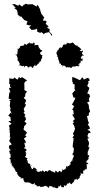

<svg xmlns="http://www.w3.org/2000/svg" viewBox="-20 -1008 539 1046"><path d="M182 -982 180 -972 153 -987 155 -985 131 -984 121 -988 114 -983H110L101 -972L84 -984L79 -976L76 -978L59 -986L41 -983L50 -982L66 -964H57L72 -953L75 -944L77 -928L89 -918L98 -917L101 -911L108 -904L112 -899L130 -892L124 -875L137 -870H150L139 -859L152 -845L171 -847L182 -852L183 -835L199 -829L206 -833L219 -822L225 -828L247 -833L255 -824L261 -812L264 -820L249 -836L251 -850L236 -856L245 -864L229 -878L234 -891L229 -895L213 -896L222 -916L219 -915L206 -932L201 -944L202 -949L198 -948L200 -954L193 -967L190 -974ZM361 -640C364 -638 367 -634 377 -646C375 -633 380 -644 372 -653C380 -637 394 -652 393 -644C390 -642 391 -653 410 -646C413 -653 414 -666 408 -650C403 -658 420 -670 422 -663C412 -668 422 -664 420 -681C426 -671 434 -673 427 -695C424 -682 419 -684 421 -698C435 -706 426 -711 437 -702C434 -707 437 -708 427 -714C425 -728 436 -722 430 -734C423 -725 425 -729 413 -733C429 -741 426 -735 408 -754C410 -751 414 -749 405 -754C407 -763 395 -763 407 -750C407 -752 392 -767 382 -762C391 -766 382 -760 391 -761C378 -779 367 -780 374 -776C368 -775 370 -771 357 -772C347 -777 349 -767 341 -777C351 -766 344 -761 347 -778C340 -758 331 -764 335 -774C331 -754 321 -771 323 -761C321 -749 314 -765 322 -754C308 -741 308 -741 312 -750C304 -752 296 -738 299 -732C294 -740 298 -739 286 -718C288 -727 286 -713 291 -712C282 -706 302 -712 288 -700C295 -703 302 -691 294 -705C299 -683 299 -689 292 -680C294 -686 304 -685 300 -676C304 -664 308 -673 300 -658C304 -668 318 -660 310 -650C309 -653 324 -660 321 -643C329 -656 331 -655 321 -655C334 -649 326 -654 342 -641C346 -635 338 -638 348 -644C348 -634 352 -648 366 -638ZM138 -640C139 -645 146 -650 155 -642C146 -632 156 -642 160 -638C160 -638 159 -649 176 -656C167 -648 175 -643 184 -657C189 -662 180 -657 186 -661C186 -656 186 -660 196 -667C187 -663 199 -678 206 -675C205 -670 201 -677 205 -686C214 -698 212 -694 208 -697C208 -697 212 -709 212 -711C212 -704 199 -707 198 -722C212 -727 205 -728 210 -736C207 -732 194 -742 204 -735C189 -742 202 -739 202 -739C184 -751 198 -754 183 -754C191 -748 191 -753 188 -763C183 -762 174 -765 166 -760C170 -763 172 -777 162 -776C163 -769 150 -768 141 -777C153 -764 136 -768 144 -780C137 -770 137 -777 124 -763C122 -767 113 -772 112 -759C120 -772 107 -776 113 -758C112 -768 103 -753 100 -760C93 -752 86 -765 91 -752C90 -755 87 -741 74 -739C79 -751 77 -747 76 -729C75 -726 80 -739 74 -719C76 -718 79 -711 63 -709C73 -722 73 -704 65 -698C76 -710 69 -706 78 -686C80 -697 81 -697 73 -680C83 -689 77 -676 71 -679C80 -681 84 -670 81 -673C91 -655 92 -661 81 -652C96 -653 90 -651 103 -647C108 -654 109 -647 115 -641C114 -646 115 -651 108 -635C114 -646 117 -651 125 -649C128 -649 132 -640 141 -638ZM428 -587 416 -571 407 -575 384 -586 373 -588 374 -562 379 -556 375 -553 387 -547 386 -521 382 -528 390 -517 374 -500 377 -486 381 -476H391L384 -459L372 -438L384 -430L373 -409L380 -407V-399L382 -385L373 -384L389 -358L391 -362L376 -348L384 -343L376 -335L383 -325L389 -307L384 -293L377 -279L383 -271L375 -258L386 -251L381 -253L379 -236L377 -224L376 -207L379 -204H381C379 -204 389 -189 375 -190C386 -194 386 -174 372 -185C385 -178 381 -179 374 -169C381 -158 376 -159 384 -166C379 -155 382 -155 382 -154C380 -154 372 -136 374 -128C367 -137 379 -142 370 -131C363 -117 358 -116 362 -125C363 -127 367 -109 362 -111C355 -112 361 -101 356 -105C352 -102 341 -106 351 -95C343 -101 347 -95 343 -105C333 -85 344 -86 341 -90C335 -89 332 -82 321 -81C314 -94 313 -88 324 -84C321 -84 317 -78 315 -69C299 -82 307 -79 295 -68C289 -73 281 -81 285 -80C276 -71 282 -67 282 -67C272 -68 275 -73 256 -76C267 -70 253 -79 253 -82C237 -79 234 -64 238 -63C242 -81 220 -79 224 -71C217 -65 216 -72 222 -67C217 -83 203 -82 210 -70C204 -78 199 -77 193 -71C180 -75 181 -74 178 -77C177 -92 173 -77 183 -80C173 -95 165 -97 167 -82C171 -98 163 -102 159 -86C147 -88 146 -106 155 -109C145 -95 148 -98 143 -115C137 -105 152 -114 141 -116C131 -116 135 -123 125 -129C134 -130 128 -119 131 -122C134 -138 130 -127 132 -130C120 -141 130 -139 129 -147C114 -148 117 -162 115 -156C129 -160 117 -170 121 -173C129 -164 121 -183 117 -179C122 -191 123 -187 126 -188C119 -205 112 -194 110 -204L118 -205L112 -232L118 -227L121 -236L110 -253L125 -264L117 -269L127 -286L116 -296L108 -302L113 -324L115 -323L125 -336L113 -346L122 -357L118 -370L112 -376L119 -380L108 -396L114 -398L109 -415L122 -436L115 -444L119 -451L123 -465L119 -464L109 -476L117 -482L118 -496L127 -510L113 -517V-539L112 -554L116 -562L128 -570H127L100 -588L93 -583H89L84 -589L75 -574L58 -586L53 -578L30 -581L31 -569L30 -550H35V-535L42 -530L29 -529L37 -503L31 -506C30 -494 28 -483 27 -471L43 -464L29 -462L36 -456L33 -431L36 -420L38 -419L35 -409L44 -388L38 -394L25 -378L37 -369L39 -349L25 -348L43 -334L28 -323L33 -310L28 -298L34 -304L32 -287L35 -281L33 -259L38 -264L31 -241V-238L44 -222L28 -213L31 -197L42 -188C29 -196 41 -177 29 -190C35 -172 31 -169 37 -170C44 -165 45 -163 35 -168C36 -164 45 -150 30 -145C44 -134 40 -135 32 -135C43 -135 35 -132 39 -120C48 -133 44 -124 36 -117C54 -122 40 -118 44 -108C50 -105 51 -109 43 -102C59 -104 53 -90 48 -98C64 -94 58 -78 68 -78C52 -86 69 -83 63 -81C65 -66 77 -75 73 -65C65 -59 79 -63 77 -65C70 -47 86 -59 80 -56C74 -51 92 -41 95 -41C88 -34 100 -37 85 -32C86 -31 95 -38 103 -37C104 -40 113 -36 104 -30C115 -35 103 -28 111 -23C112 -12 129 -13 114 -12C118 -19 125 -14 125 -14C136 -15 142 -14 146 -9C154 -16 146 -1 149 -9C149 -9 153 3 170 -11C172 0 160 10 167 0C176 -6 185 6 177 8C176 4 196 10 196 4C197 12 198 2 202 12C210 8 209 9 220 9C208 15 223 0 233 6C229 14 237 14 231 4C250 18 248 21 248 4C250 8 268 4 268 13C264 14 266 9 271 14C273 8 283 17 289 18C298 17 297 14 300 2C299 17 312 -1 312 0C315 3 307 14 328 12C331 -4 321 -2 332 3C343 6 340 6 340 1C338 7 350 -9 348 -11C349 -9 362 -2 354 -16C362 -9 372 -1 373 -6C369 -12 383 -11 384 -25C386 -11 384 -28 385 -28C384 -32 390 -27 399 -35C398 -27 395 -32 400 -27C399 -25 410 -40 414 -37C414 -37 414 -48 415 -44C417 -49 407 -41 420 -55C424 -45 418 -63 419 -68C420 -59 431 -64 438 -60C431 -60 434 -63 433 -79C446 -78 433 -74 446 -91C444 -79 436 -89 450 -84C454 -95 455 -93 452 -96C458 -106 443 -110 455 -106C448 -111 448 -112 464 -116C454 -116 465 -120 450 -123C449 -126 451 -132 467 -146C466 -144 454 -139 466 -158C466 -158 472 -160 464 -154C465 -156 469 -166 458 -162V-181C460 -184 465 -195 463 -194L468 -206H461L466 -233V-228L456 -253L465 -255L456 -267L463 -284L474 -283L469 -295L456 -300L470 -308L466 -320L458 -329L465 -338L460 -348L454 -376L463 -378L465 -389L462 -388L471 -401L464 -421L465 -425L462 -440L454 -449L467 -455L464 -471L471 -483L466 -495L455 -499L460 -509C462 -516 465 -522 467 -529L455 -540L463 -557L459 -563L469 -570L465 -580L457 -584L436 -574C436 -581 431 -583 428 -587Z"/></svg>

Font: Charger Distortion
Style: 1
Weight: 400
Designer: Jasper
Foundry: Cannot Into Space Fonts
Version: Version 0.98